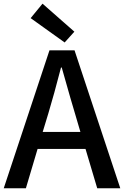

<svg xmlns="http://www.w3.org/2000/svg" viewBox="-20 -1005 662 1025"><path d="M377 -835.9 325.2 -778.3 143.6 -908.2 207 -985.4ZM208 -300.8H409.2L379.9 -400.4Q367.2 -440.4 309.6 -644.5H305.7Q268.6 -501 238.3 -400.4ZM499 0 436.5 -210H180.7L118.2 0H0L244.1 -736.3H377.9L622.1 0Z"/></svg>

Font: Gen Shin Gothic Medium
Style: Regular
Weight: 500
Designer: [Source Han Sans]
Ryoko NISHIZUKA  (kana & ideographs); Paul D. Hunt (Latin, Greek & Cyrillic); Wenlong ZHANG  (bopomofo
Version: Version 1.002.20150607